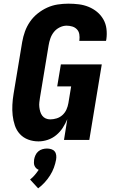

<svg xmlns="http://www.w3.org/2000/svg" viewBox="-20 -763 640 1047"><path d="M190 8Q160 8 133.5 -2Q107 -12 88.5 -32Q70 -52 61 -79Q52 -106 49 -134Q46 -162 47.5 -191.5Q49 -221 54 -251L101 -534Q106 -563 116 -591Q126 -619 143.5 -644.5Q161 -670 185.5 -689.5Q210 -709 237.5 -721.5Q265 -734 294.5 -738.5Q324 -743 353 -743Q382 -743 410 -739.5Q438 -736 463.5 -725.5Q489 -715 509.5 -698Q530 -681 543.5 -657.5Q557 -634 560.5 -606Q564 -578 560 -549L558 -540H412L413 -544Q415 -560 412.5 -576Q410 -592 399.5 -603Q389 -614 374 -618.5Q359 -623 343 -623Q324 -623 305 -613.5Q286 -604 273.5 -588Q261 -572 254.5 -553Q248 -534 245 -515L198 -231Q196 -218 194.5 -205Q193 -192 194.5 -179Q196 -166 199.5 -154Q203 -142 210.5 -132Q218 -122 229.5 -117Q241 -112 254 -112Q271 -112 289 -117.5Q307 -123 321 -136Q335 -149 342.5 -166Q350 -183 353 -201L368 -292H292L312 -412H535L467 0H329L347 -113Q337 -89 322.5 -66.5Q308 -44 287 -26.5Q266 -9 240.5 -0.5Q215 8 190 8ZM188 264 144 216Q158 205 169.5 191.5Q181 178 191 163Q183 160 177 154Q171 148 168 140.5Q165 133 165 124.5Q165 116 166 107Q168 95 173.5 83Q179 71 189 62.5Q199 54 211.5 50.5Q224 47 236 47Q248 47 259.5 50.5Q271 54 278 62.5Q285 71 286.5 83Q288 95 286 107Q282 129 274 151Q266 173 253 193.5Q240 214 223.5 232Q207 250 188 264Z"/></svg>

Font: Iosevka Heavy Extended Oblique
Style: Regular
Weight: 900
Width: 7
Italic angle: -9°
Monospace: yes
Designer: Belleve Invis
Foundry: Belleve Invis
Version: Version 32.5.0; ttfautohint (v1.8.4)